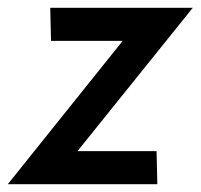

<svg xmlns="http://www.w3.org/2000/svg" viewBox="-25 -473 515 493"><path d="M-5 0H379L377 -85H174L470 -453H104L106 -368H290Z"/></svg>

Font: Rabbid Highway Sign II Hop
Style: Obl
Weight: 400
Foundry: Cannot Into Space Fonts
Version: Version 0.277